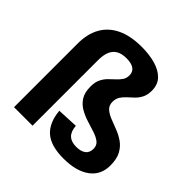

<svg xmlns="http://www.w3.org/2000/svg" viewBox="-197 -927 1100 1100"><g transform="rotate(45 352.5 -377.0)"><path d="M474 8Q371 8 321.5 -36Q272 -80 264 -169L392 -175Q395 -132 416.5 -111.5Q438 -91 478 -91Q516 -91 536.5 -106.5Q557 -122 557 -153Q557 -181 538 -196Q519 -211 488.5 -221Q458 -231 424 -241.5Q390 -252 360 -269Q330 -286 311 -315.5Q292 -345 292 -394Q292 -429 303.5 -452.5Q315 -476 332 -493Q349 -510 365.5 -525Q382 -540 393.5 -556.5Q405 -573 405 -597Q405 -625 384.5 -639.5Q364 -654 324 -654Q286 -654 262.5 -640.5Q239 -627 227.5 -600Q216 -573 216 -532V0H66V-517Q66 -594 97 -649Q128 -704 189 -733Q250 -762 340 -762Q401 -762 450.5 -748Q500 -734 529 -704Q558 -674 558 -625Q558 -592 546.5 -569Q535 -546 518 -529.5Q501 -513 483.5 -497.5Q466 -482 454.5 -464Q443 -446 443 -420Q443 -392 461 -375.5Q479 -359 507.5 -347.5Q536 -336 568 -324Q600 -312 628.5 -292.5Q657 -273 675 -240Q693 -207 693 -154Q693 -77 635 -34.5Q577 8 474 8Z"/></g></svg>

Font: Pathway Extreme SemiCondensed
Style: Bold
Weight: 700
Width: 4
Version: Version 1.001;gftools[0.9.26]